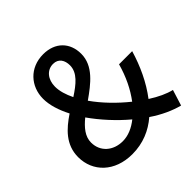

<svg xmlns="http://www.w3.org/2000/svg" viewBox="-195 -916 1096 1096"><g transform="rotate(-45 353.0 -368.0)"><path d="M265 14C353 14 425 -18 483 -68C543 -27 604 0 658 14L688 -82C648 -91 601 -113 553 -144C611 -220 652 -309 680 -403H574C552 -324 519 -256 476 -199C411 -251 347 -316 301 -382C382 -439 464 -501 464 -598C464 -688 405 -750 308 -750C199 -750 128 -670 128 -570C128 -519 146 -462 176 -404C101 -354 34 -293 34 -193C34 -76 123 14 265 14ZM405 -127C366 -96 323 -77 279 -77C202 -77 145 -126 145 -200C145 -249 178 -288 223 -325C273 -254 337 -184 405 -127ZM257 -455C237 -496 225 -535 225 -571C225 -629 259 -671 309 -671C353 -671 372 -637 372 -597C372 -537 320 -496 257 -455Z"/></g></svg>

Font: Noto Sans TC Medium
Style: Regular
Weight: 500
Designer: Ryoko NISHIZUKA 西塚涼子 (kana, bopomofo & ideographs); Paul D. Hunt (Latin, Greek & Cyrillic); Sandoll Communications 산돌커뮤니
Foundry: Adobe
Version: Version 2.004;hotconv 1.0.118;makeotfexe 2.5.65603